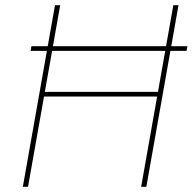

<svg xmlns="http://www.w3.org/2000/svg" viewBox="-20 -720 742 740"><path d="M98 -524 101 -542H702L699 -524ZM524 0 648 -700H668L544 0ZM68 0 192 -700H212L88 0ZM136 -348 139 -366H605L602 -348Z"/></svg>

Font: DM Sans Thin
Style: Italic
Weight: 250
Italic angle: -10°
Designer: Colophon Foundry, Jonny Pinhorn
Foundry: Colophon Foundry
Version: Version 4.004;gftools[0.9.30]